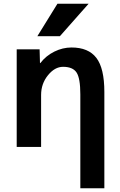

<svg xmlns="http://www.w3.org/2000/svg" viewBox="-20 -783 640 1023"><path d="M69 -520H191L193 -447H195Q225 -486 269.5 -508Q314 -530 361 -530Q451 -530 493.5 -474.5Q536 -419 536 -293V220H408V-280Q408 -366 388 -396.5Q368 -427 316 -427Q272 -427 235.5 -382Q199 -337 199 -277V0H69ZM286 -763H452L299 -590H179Z"/></svg>

Font: Mplus 1p Bold
Style: Bold
Weight: 700
Version: Version 1.061